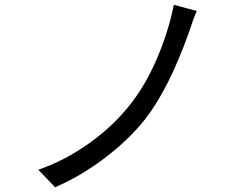

<svg xmlns="http://www.w3.org/2000/svg" viewBox="-20 -765 1040 802"><path d="M770 -632Q685 -394 587 -268Q518 -181 417 -104.5Q316 -28 210 17L140 -56Q250 -94 349.5 -164.5Q449 -235 518 -321Q586 -405 635 -519Q684 -633 706 -745L802 -719Q787 -686 770 -632Z"/></svg>

Font: Noto Sans SC
Style: Regular
Weight: 400
Designer: Ryoko NISHIZUKA ____ (kana & ideographs); Paul D. Hunt (Latin, Greek & Cyrillic); Wenlong ZHANG ___ (bopomofo); Sandoll 
Foundry: Adobe Systems Incorporated
Version: Version 1.004